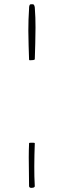

<svg xmlns="http://www.w3.org/2000/svg" viewBox="-20 -723 303 916"><path d="M118.7 -39.1Q118.7 -41 120.8 -41.5Q123 -42 126 -42H133.3H139.6Q146 -42 146 -39.1Q145 -11.7 144.3 15.4Q143.6 42.5 143.6 70.3Q143.6 94.2 144 118.2Q144.5 142.1 146 166.5Q143.6 170.9 139.4 172.1Q135.3 173.3 131.3 173.3Q127 173.3 124 172.6Q121.1 171.9 118.7 166.5L117.2 28.3Q117.2 -5.9 118.7 -39.1ZM146 -439.5Q142.1 -437 138.4 -436.5Q134.8 -436 131.3 -436L123 -435.5Q118.7 -435.5 118.7 -438.5Q117.7 -472.7 116.5 -506.8Q115.2 -541 115.2 -576.2Q115.2 -602.5 116 -628.9Q116.7 -655.3 118.7 -682.6Q118.7 -685.1 118.9 -688.5Q119.1 -691.9 119.9 -695.1Q120.6 -698.2 122.3 -700.4Q124 -702.6 127.4 -702.6H138.2Q139.6 -702.6 142.3 -699Q145 -695.3 146 -687.5Q147.9 -662.6 148.7 -638.9Q149.4 -615.2 149.4 -591.3Q149.4 -553.2 148.2 -515.4Q147 -477.5 146 -439.5Z"/></svg>

Font: IM FELL French Canon SC
Style: Regular
Weight: 400
Designer: Igino Marini
Foundry: Igino Marini
Version: 3.00